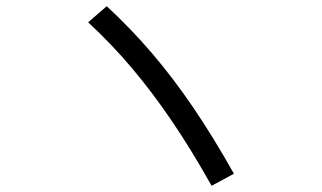

<svg xmlns="http://www.w3.org/2000/svg" viewBox="-20 -677 1040 620"><path d="M663.3 -77Q598.3 -193 535.6 -285.3Q473 -377.6 407.1 -455.8Q341.3 -534 264.6 -605L324.7 -657Q403 -584.4 471.4 -504.4Q539.7 -424.4 604.2 -329.5Q668.7 -234.7 735.4 -116Z"/></svg>

Font: M PLUS 1 Thin
Style: Regular
Weight: 100
Designer: Coji Morishita
Foundry: UNDERFOREST DESIGN
Version: Version 1.001